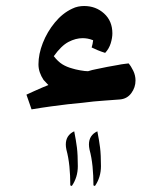

<svg xmlns="http://www.w3.org/2000/svg" viewBox="-20 -467 492 639"><path d="M85 -103 68 -152Q77 -156 92 -163Q107 -170 121.5 -176Q136 -182 141 -184Q137 -188 133 -192.5Q129 -197 125 -201Q117 -213 112.5 -226Q108 -239 108 -253Q108 -287 122.5 -324Q137 -361 162.5 -392Q188 -423 220 -438Q230 -443 240 -445Q250 -447 260 -447Q299 -447 326.5 -422Q354 -397 354 -356Q354 -341 348.5 -323Q343 -305 330 -291Q317 -295 305 -300Q293 -305 285 -309Q287 -315 288 -320.5Q289 -326 290 -333Q280 -337 271.5 -338.5Q263 -340 255 -340Q232 -340 208 -327.5Q184 -315 159 -280Q173 -262 187.5 -253Q202 -244 221 -239Q230 -236 246.5 -233Q263 -230 273 -230Q280 -232 287 -234Q294 -236 301 -237Q319 -241 337.5 -244.5Q356 -248 374 -251Q383 -253 392 -254Q401 -255 408 -256Q416 -247 423.5 -231.5Q431 -216 431 -199Q431 -176 417 -157Q403 -138 379 -136Q357 -134 325 -132Q293 -130 255 -125Q231 -123 205.5 -120Q180 -117 150.5 -113Q121 -109 85 -103ZM296 152 291 150Q291 117 288 87Q285 57 278 31Q277 26 276.5 22Q276 18 276 14Q276 -17 304 -30Q310 0 313 24Q316 48 316 86Q316 123 296 152ZM219 152 214 150Q214 117 211 87Q208 57 201 31Q200 26 199.5 22Q199 18 199 14Q199 -17 227 -30Q233 0 236 24Q239 48 239 86Q239 123 219 152Z"/></svg>

Font: Noto Naskh Arabic UI
Style: Regular
Weight: 400
Designer: Monotype Design Team, David Williams, Mohamad Dakak and Nizar Qandah
Foundry: Monotype Imaging Inc.
Version: Version 2.014